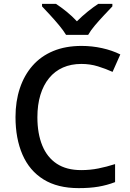

<svg xmlns="http://www.w3.org/2000/svg" viewBox="-20 -961 673 991"><path d="M400 -631Q347 -631 305 -612.5Q263 -594 233.5 -558Q204 -522 188.5 -471Q173 -420 173 -356Q173 -272 198 -210.5Q223 -149 273 -116Q323 -83 399 -83Q445 -83 487.5 -91.5Q530 -100 574 -114V-21Q532 -5 488 2.5Q444 10 386 10Q277 10 204.5 -35Q132 -80 96 -163Q60 -246 60 -357Q60 -438 82.5 -505.5Q105 -573 148 -622Q191 -671 254.5 -697.5Q318 -724 401 -724Q455 -724 507 -712.5Q559 -701 601 -680L561 -590Q526 -606 485.5 -618.5Q445 -631 400 -631ZM321 -781Q307 -804 285 -830.5Q263 -857 239 -883Q215 -909 197 -928V-941H269Q295 -924 323.5 -901Q352 -878 377 -851Q404 -878 432.5 -901Q461 -924 487 -941H560V-928Q542 -909 517.5 -883Q493 -857 470.5 -830.5Q448 -804 435 -781Z"/></svg>

Font: Noto Sans Thai Medium
Style: Regular
Weight: 500
Designer: Monotype Design Team
Foundry: Monotype Imaging Inc.
Version: Version 2.001